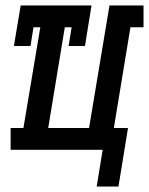

<svg xmlns="http://www.w3.org/2000/svg" viewBox="-20 -550 547 705"><path d="M335 135 357 0H19V-80H66L128 -450H103L92 -381H31L56 -530H316L292 -381H232L243 -450H218L157 -80H307L382 -530H507V-450H459L398 -80H450L415 135Z"/></svg>

Font: Iosevka Slab Medium Oblique
Style: Regular
Weight: 500
Italic angle: -9°
Monospace: yes
Designer: Belleve Invis
Foundry: Belleve Invis
Version: Version 11.1.1; ttfautohint (v1.8.3)